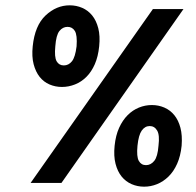

<svg xmlns="http://www.w3.org/2000/svg" viewBox="-20 -688 737 722"><path d="M242 -668Q267 -668 289 -658.5Q311 -649 326.5 -630Q342 -611 349.5 -582Q357 -553 353 -514Q349 -475 336.5 -446.5Q324 -418 305 -399Q286 -380 262 -370.5Q238 -361 213 -361Q188 -361 166 -370.5Q144 -380 129 -399Q114 -418 106.5 -446.5Q99 -475 103 -514Q111 -592 151.5 -630Q192 -668 242 -668ZM234 -587Q216 -587 203.5 -571.5Q191 -556 188 -514Q184 -473 193 -457.5Q202 -442 220 -442Q238 -442 250.5 -457.5Q263 -473 268 -514Q271 -556 261.5 -571.5Q252 -587 234 -587ZM555 -654H670L211 0H95ZM551 -293Q576 -293 598 -283.5Q620 -274 635.5 -255Q651 -236 658.5 -207.5Q666 -179 663 -140Q659 -101 646 -72Q633 -43 613.5 -24Q594 -5 570.5 4.5Q547 14 522 14Q497 14 475 4.5Q453 -5 437.5 -24Q422 -43 414.5 -72Q407 -101 411 -140Q415 -179 428 -207.5Q441 -236 460 -255Q479 -274 502.5 -283.5Q526 -293 551 -293ZM543 -214Q525 -214 513 -197Q501 -180 497 -140Q493 -99 502 -83Q511 -67 529 -67Q547 -67 560 -83Q573 -99 576 -140Q581 -180 571 -197Q561 -214 543 -214Z"/></svg>

Font: Karla Tamil Inclined
Style: Bold
Weight: 700
Designer: Jonathan Pinhorn
Foundry: Jonathan Pinhorn
Version: Version 1.001